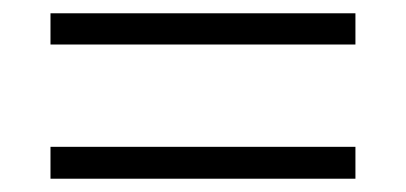

<svg xmlns="http://www.w3.org/2000/svg" viewBox="-20 -497 611 289"><path d="M56 -430V-477H515V-430ZM56 -228V-276H515V-228Z"/></svg>

Font: Noto Sans Lao UI Light
Style: Regular
Weight: 300
Designer: Monotype Design Team
Foundry: Monotype Imaging Inc.
Version: Version 2.000; ttfautohint (v1.8.4.7-5d5b)